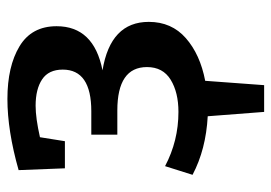

<svg xmlns="http://www.w3.org/2000/svg" viewBox="-130 -454 750 531"><g transform="rotate(-90 245.5 -188.0)"><path d="M288 4 276 167H202L190 11Q98 6 28 -31L52 -107Q122 -70 202 -70Q256 -70 291 -91.5Q326 -113 326 -157Q326 -239 206 -239H139V-311H204Q319 -311 319 -390Q319 -429 292 -447Q265 -465 219 -465Q185 -465 132 -453L121 -384H46L41 -512Q150 -543 238 -543Q328 -543 383.5 -509.5Q439 -476 439 -407Q439 -304 317 -280Q451 -258 451 -152Q451 -89 406 -49.5Q361 -10 288 4Z"/></g></svg>

Font: Bitter Pro SemiBold
Style: Regular
Weight: 600
Designer: Sol Matas, and Bitter project Authors
Foundry: Sol Matas
Version: Version 1.010